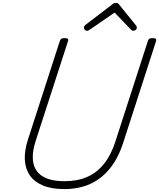

<svg xmlns="http://www.w3.org/2000/svg" viewBox="-20 -1276 1090 1315"><path d="M420 19Q332 19 273 -6Q214 -31 183.5 -76Q153 -121 150 -183Q147 -245 172 -322L390 -996Q393 -1006 400 -1010.5Q407 -1015 423 -1015Q437 -1015 443.5 -1010.5Q450 -1006 446 -995L226 -316Q197 -230 207.5 -166Q218 -102 271.5 -68.5Q325 -35 422 -35Q512 -35 579 -65Q646 -95 694 -156Q742 -217 771 -309L993 -996Q996 -1006 1003 -1010.5Q1010 -1015 1026 -1015Q1055 -1015 1049 -995L826 -305Q792 -197 735 -125Q678 -53 599.5 -17Q521 19 420 19ZM575 -1065Q566 -1065 560.5 -1072Q555 -1079 555 -1087Q555 -1093 557 -1096.5Q559 -1100 563 -1104L744 -1242Q753 -1251 760 -1253.5Q767 -1256 775 -1256Q782 -1256 788 -1253Q794 -1250 799 -1241L912 -1101Q915 -1098 916 -1093.5Q917 -1089 917 -1086Q917 -1077 909 -1071Q901 -1065 894 -1065Q888 -1065 883 -1068Q878 -1071 874 -1076L765 -1190L598 -1075Q591 -1070 586 -1067.5Q581 -1065 575 -1065Z"/></svg>

Font: Playwrite RO ExtraLight
Style: Regular
Weight: 250
Version: Version 1.002